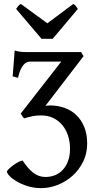

<svg xmlns="http://www.w3.org/2000/svg" viewBox="-20 -721 498 984"><path d="M426.8 14.2Q426.8 65.9 405.8 108.2Q384.8 150.4 351.1 180.4Q317.4 210.4 275.4 226.8Q233.4 243.2 191.4 243.2Q154.3 243.2 122.3 233.2Q90.3 223.1 66.7 209.5Q43 195.8 29.3 181.4Q15.6 167 15.6 157.7Q15.6 154.3 24.4 145.5Q33.2 136.7 45.7 127.4Q58.1 118.2 71.8 110.6Q85.4 103 95.7 101.6Q122.1 142.1 150.1 164.1Q178.2 186 212.9 186Q239.3 186 262.2 176.8Q285.2 167.5 302.2 148.9Q319.3 130.4 329.1 103.3Q338.9 76.2 338.9 40Q338.9 7.3 329.3 -23.7Q319.8 -54.7 300.5 -78.6Q281.2 -102.5 252.4 -116.5Q223.6 -130.4 185.1 -129.4Q165.5 -129.4 145.3 -125.2Q125 -121.1 103.5 -114.3Q102.1 -115.7 99.4 -119.1Q96.7 -122.6 94.2 -126.2Q91.8 -129.9 89.6 -133.5Q87.4 -137.2 86.4 -139.2L293.9 -405.3H134.3Q125.5 -405.3 116.7 -401.4Q107.9 -397.5 99.9 -387.9Q91.8 -378.4 84.7 -362.3Q77.6 -346.2 72.3 -322.3L44.9 -329.6L55.2 -461.9Q65.4 -459 74.5 -457.3Q83.5 -455.6 93.3 -454.8Q103 -454.1 114.7 -454.1H396L408.2 -433.1L212.9 -178.7Q219.7 -179.7 226.8 -180.2Q233.9 -180.7 240.7 -180.7Q279.3 -179.7 313.2 -167.2Q347.2 -154.8 372.3 -130.1Q397.5 -105.5 412.1 -69.3Q426.8 -33.2 426.8 14.2ZM250 -522H192.9L62.5 -675.3Q69.3 -685.1 74 -690.7Q78.6 -696.3 86.9 -700.7L222.7 -601.6L355.5 -700.7Q363.8 -696.3 368.4 -690.7Q373 -685.1 378.9 -675.3Z"/></svg>

Font: Gentium Book Basic
Style: Regular
Weight: 400
Designer: J. Victor Gaultney and Annie Olsen
Foundry: SIL International
Version: Version 1.102; 2013; Maintenance release